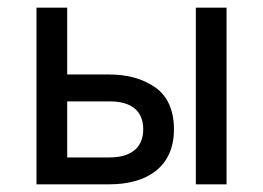

<svg xmlns="http://www.w3.org/2000/svg" viewBox="-20 -480 685 500"><path d="M490 -460V0H570V-460ZM75 -460V0H265C361 0 433 -44 433 -143C433 -192 417 -229 385 -252C352 -275 312 -286 265 -286H155V-460ZM155 -70V-216H265C324 -216 353 -190 353 -143C353 -97 323 -70 265 -70Z"/></svg>

Font: Jost
Style: Regular
Weight: 400
Version: Version 3.710